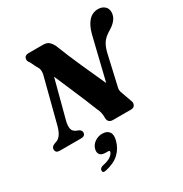

<svg xmlns="http://www.w3.org/2000/svg" viewBox="-227 -892 1278 1342"><g transform="rotate(-30 411.5 -220.5)"><path d="M171.5 -157Q163 -122.5 168 -98.2Q173 -74 201.5 -62.5L216 -57Q224.5 -53 230.5 -45.8Q236.5 -38.5 236.5 -29Q236.5 -14.5 227 -7.2Q217.5 0 203 0H30.5Q11.5 0 3.8 -8Q-4 -16 -4 -28Q-4 -50 21.5 -60.5L41 -67.5Q83 -82.5 103.5 -163.5L192.5 -507.5Q199.5 -530 197.5 -551Q195.5 -572 183 -587L157.5 -639Q140 -658 146.2 -679Q152.5 -700 182.5 -700H296Q327 -700 342.8 -687.2Q358.5 -674.5 372 -649.5Q413.5 -543.5 459.2 -441.5Q505 -339.5 547 -247L631 -592.5Q665.5 -724 755.5 -724Q786 -724 806.8 -706.5Q827.5 -689 827 -657Q826 -598.5 752.5 -555Q713.5 -532 693.2 -506Q673 -480 660.5 -433.5L605.5 -192.5Q600 -173.5 600.5 -160.2Q601 -147 608.5 -129.5L635 -55Q645 -33.5 636.2 -16.8Q627.5 0 605 0H459.5Q416.5 0 417.5 -45Q418.5 -86.5 398.5 -124Q385.5 -158 362.8 -212.2Q340 -266.5 311.8 -332.5Q283.5 -398.5 253.5 -468ZM301 172.5Q266.5 172.5 254.5 155.5Q242.5 138.5 249.5 113Q257.5 82.5 284.8 63.8Q312 45 344.5 45Q382 45 399.2 67.8Q416.5 90.5 405 134.5Q390 191.5 350.5 228.5Q311 265.5 240.5 281Q211 287.5 212.5 266.5Q213.5 246 239.5 240Q285.5 230.5 306.2 214.8Q327 199 331 184Q334 172.5 319.5 172.5Z"/></g></svg>

Font: Fraunces 9pt
Style: Bold Italic
Weight: 700
Italic angle: -16°
Version: Version 1.000;[b76b70a41]